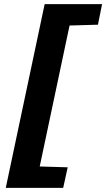

<svg xmlns="http://www.w3.org/2000/svg" viewBox="-20 -763 516 933"><path d="M8 150 197 -743H476L456 -643L318 -639L173 46L309 50L287 150Z"/></svg>

Font: Saira Expanded
Style: Bold Italic
Weight: 700
Width: 7
Italic angle: -12°
Designer: Hector Gatti with collaboration of the Omnibus-Type team
Foundry: Omnibus-Type
Version: Version 1.101